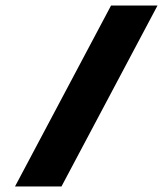

<svg xmlns="http://www.w3.org/2000/svg" viewBox="-20 -670 586 690"><path d="M379 -650H546L201 0H34Z"/></svg>

Font: Overused Grotesk
Style: Bold Italic
Weight: 700
Italic angle: -10°
Version: Version 0.003